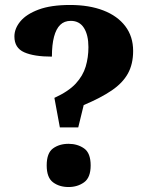

<svg xmlns="http://www.w3.org/2000/svg" viewBox="-20 -744 611 773"><path d="M221 -231 199 -350Q256 -376 285 -407.5Q314 -439 325 -476Q336 -513 336 -554Q336 -603 318 -631.5Q300 -660 265 -660Q239 -660 222.5 -644Q206 -628 197.5 -596Q189 -564 189 -516Q117 -516 77.5 -533.5Q38 -551 38 -597Q38 -629 62 -658Q86 -687 135.5 -705.5Q185 -724 262 -724Q339 -724 396 -702Q453 -680 484.5 -638.5Q516 -597 516 -539Q516 -486 495 -448Q474 -410 430 -380Q386 -350 317 -321L295 -231ZM256 9Q219 9 193.5 -10Q168 -29 168 -78Q168 -128 193.5 -146.5Q219 -165 256 -165Q292 -165 318.5 -146.5Q345 -128 345 -78Q345 -29 318.5 -10Q292 9 256 9Z"/></svg>

Font: Noto Serif Gujarati ExtraBold
Style: Regular
Weight: 800
Version: Version 2.102